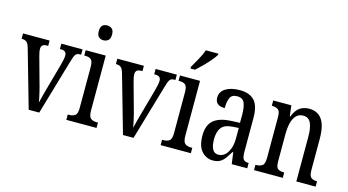

<svg xmlns="http://www.w3.org/2000/svg" viewBox="-84 -1090 2584 1424"><g transform="rotate(15 1208.5 -378.0)"><path d="M66 -442Q57 -474 43.5 -484.5Q30 -495 5 -495V-536H209V-495H198Q176 -495 166 -485.5Q156 -476 156 -459Q156 -446 158.5 -432.5Q161 -419 165 -405L216 -220Q227 -183 237 -140Q247 -97 251 -71Q256 -91 265 -127.5Q274 -164 287 -208L336 -384Q350 -432 350 -460Q350 -495 307 -495H299V-536H462V-495H451Q428 -495 418 -479.5Q408 -464 395 -417L273 0H192Z M593 -641Q571 -641 557 -654Q543 -667 543 -698Q543 -730 557 -742.5Q571 -755 593 -755Q615 -755 630 -742.5Q645 -730 645 -698Q645 -667 630 -654Q615 -641 593 -641ZM481 0V-41H491Q520 -41 537 -53.5Q554 -66 554 -110V-425Q554 -469 539 -482Q524 -495 496 -495H486V-536H640V-115Q640 -68 657 -54.5Q674 -41 703 -41H713V0Z M790 -442Q781 -474 767.5 -484.5Q754 -495 729 -495V-536H933V-495H922Q900 -495 890 -485.5Q880 -476 880 -459Q880 -446 882.5 -432.5Q885 -419 889 -405L940 -220Q951 -183 961 -140Q971 -97 975 -71Q980 -91 989 -127.5Q998 -164 1011 -208L1060 -384Q1074 -432 1074 -460Q1074 -495 1031 -495H1023V-536H1186V-495H1175Q1152 -495 1142 -479.5Q1132 -464 1119 -417L997 0H916Z M1205 0V-41H1215Q1244 -41 1261 -53.5Q1278 -66 1278 -110V-425Q1278 -469 1263 -482Q1248 -495 1220 -495H1210V-536H1364V-115Q1364 -68 1381 -54.5Q1398 -41 1427 -41H1437V0ZM1272 -619Q1293 -657 1314.5 -694.5Q1336 -732 1347 -766H1443V-756Q1433 -739 1410 -711.5Q1387 -684 1359 -656Q1331 -628 1307 -606H1272Z M1607 10Q1557 10 1521.5 -29Q1486 -68 1486 -150Q1486 -230 1530.5 -267.5Q1575 -305 1666 -309L1731 -312V-373Q1731 -429 1718 -463Q1705 -497 1661 -497Q1619 -497 1606 -467Q1593 -437 1593 -388Q1519 -388 1519 -450Q1519 -495 1560 -520.5Q1601 -546 1668 -546Q1742 -546 1780 -506.5Q1818 -467 1818 -372V-113Q1818 -71 1829 -56Q1840 -41 1867 -41H1870V0H1751L1739 -88H1733Q1716 -60 1700 -37.5Q1684 -15 1662.5 -2.5Q1641 10 1607 10ZM1635 -42Q1679 -42 1705.5 -84.5Q1732 -127 1732 -191V-273L1686 -270Q1624 -266 1600 -234.5Q1576 -203 1576 -144Q1576 -98 1590 -70Q1604 -42 1635 -42Z M1922 0V-41H1929Q1956 -41 1974 -53.5Q1992 -66 1992 -113V-427Q1992 -471 1974.5 -483Q1957 -495 1931 -495H1926V-536H2065L2075 -454H2079Q2099 -505 2129 -525.5Q2159 -546 2202 -546Q2265 -546 2299 -499Q2333 -452 2333 -349V-113Q2333 -66 2349 -53.5Q2365 -41 2391 -41H2395V0H2247V-347Q2247 -411 2230 -448Q2213 -485 2171 -485Q2136 -485 2115.5 -461.5Q2095 -438 2086.5 -400.5Q2078 -363 2078 -321V-108Q2078 -63 2095 -52Q2112 -41 2138 -41H2143V0Z"/></g></svg>

Font: Noto Serif Thai ExtraCondensed
Style: Regular
Weight: 400
Width: 2
Designer: Monotype Design Team
Foundry: Monotype Imaging Inc.
Version: Version 2.002; ttfautohint (v1.8.4.7-5d5b)